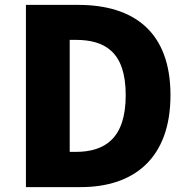

<svg xmlns="http://www.w3.org/2000/svg" viewBox="-20 -765 769 785"><path d="M86 0H310C527 0 677 -117 677 -376C677 -635 527 -745 300 -745H86ZM265 -144V-602H289C409 -602 494 -553 494 -376C494 -199 409 -144 289 -144Z"/></svg>

Font: Noto Sans CJK TC Black
Style: Regular
Weight: 900
Designer: Ryoko NISHIZUKA 西塚涼子 (kana, bopomofo & ideographs); Paul D. Hunt (Latin, Greek & Cyrillic); Sandoll Communications 산돌커뮤니
Foundry: Adobe
Version: Version 2.004;hotconv 1.0.118;makeotfexe 2.5.65603